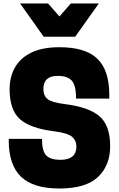

<svg xmlns="http://www.w3.org/2000/svg" viewBox="-20 -1064 680 1098"><path d="M481 -854ZM410 -854H230L95 -1044H255L320 -970L385 -1044H545ZM320 14Q170 14 100 -53.5Q30 -121 30 -261V-270H220Q220 -200 244.5 -175Q269 -150 325 -150Q417 -150 417 -227Q417 -260 392.5 -281.5Q368 -303 291 -313Q153 -330 94 -382.5Q35 -435 35 -554Q35 -625 66 -679Q97 -733 160 -763.5Q223 -794 320 -794Q468 -794 536.5 -728.5Q605 -663 605 -521V-500H415Q415 -577 390 -603.5Q365 -630 310 -630Q228 -630 228 -555Q228 -517 252 -497.5Q276 -478 349 -469Q487 -452 548.5 -399.5Q610 -347 610 -228Q610 -118 540.5 -52Q471 14 320 14Z"/></svg>

Font: Tanohe Sans Black
Style: Regular
Weight: 900
Designer: Village Type and Design LLC & Cristiano Sobral
Foundry: Cooper Hewitt Smithsonian Design Museum
Version: Version 1.00;March 11, 2020;FontCreator 12.0.0.2522 64-bit; 